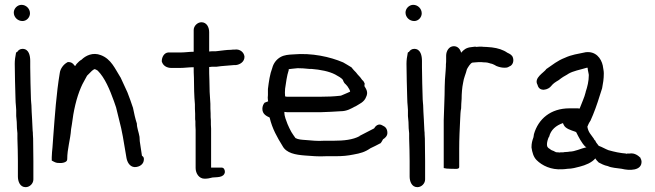

<svg xmlns="http://www.w3.org/2000/svg" viewBox="-20 -696 2710 794"><path d="M37 -644C37 -625 53 -609 73 -609C90 -609 104 -624 104 -641C104 -660 88 -676 69 -676C52 -676 37 -661 37 -644ZM41 -432C41 -385 43 -338 44 -291C44 -279 45 -267 46 -256L47 -241V-216C49 -201 50 -182 50 -167V-166C51 -159 51 -154 52 -145V-123C53 -91 54 -60 54 -30V34C54 53 62 78 86 78C103 78 118 63 118 46V-30C118 -62 117 -93 117 -123L116 -140C116 -145 116 -149 115 -156C115 -167 113 -185 113 -197V-198C112 -210 112 -221 111 -233C111 -241 110 -250 110 -259V-260C109 -267 109 -276 108 -285C107 -329 105 -374 105 -418V-444C105 -465 100 -494 73 -494C63 -494 55 -488 51 -481C51 -482 46 -479 46 -477V-476C43 -462 41 -447 41 -432Z M194 -32C204 -27 211 -21 226 -22C233 -21 258 -23 258 -37C258 -82 271 -117 274 -162L277 -180C284 -238 296 -291 315 -335C322 -352 332 -367 340 -383L360 -403C363 -406 366 -407 370 -410C374 -410 380 -407 384 -404C414 -374 434 -325 451 -278L460 -252C464 -235 469 -217 473 -199C485 -155 492 -109 500 -61L503 -43C506 -27 515 -7 536 -5H537C557 -5 575 -17 575 -37C575 -42 575 -47 567 -52C564 -70 561 -93 558 -112L557 -130C554 -149 546 -167 546 -185C540 -203 534 -229 530 -250C530 -252 531 -248 530 -250C526 -261 523 -271 519 -282L507 -314C497 -336 488 -355 478 -377H477V-378C456 -411 440 -452 397 -468C364 -481 334 -466 317 -449C315 -448 310 -445 307 -442L298 -433C296 -431 294 -428 291 -423C290 -424 289 -425 287 -426C283 -434 272 -441 259 -439L258 -438C243 -430 229 -412 227 -393C213 -309 207 -220 200 -128L197 -86C196 -74 194 -59 194 -46Z M649 -442C654 -424 670 -415 689 -415H723C743 -415 761 -418 781 -418V-414C781 -405 781 -391 782 -375C782 -341 783 -296 786 -265C786 -252 786 -239 787 -226V-203L788 -195C788 -183 788 -171 789 -159V-1C789 21 803 43 826 43C838 43 848 41 859 38C875 36 906 40 910 16V15C910 6 906 -3 896 -3H853V-164C852 -174 852 -185 852 -198V-199C851 -206 851 -216 851 -227C850 -240 850 -253 850 -267C849 -279 848 -296 847 -316C847 -332 846 -348 846 -363V-364C845 -384 845 -403 845 -414V-419C848 -419 850 -419 856 -420H875C901 -424 921 -424 949 -427H956C972 -429 991 -440 991 -461V-462C989 -480 972 -494 951 -491C946 -491 941 -491 935 -490C918 -490 899 -487 881 -485C878 -485 875 -484 872 -484H856L845 -483V-563C845 -583 835 -604 813 -604C797 -604 781 -589 781 -572V-482C762 -482 745 -479 727 -479H675C658 -477 649 -459 649 -443Z M1065 -246C1065 -224 1082 -216 1095 -210C1106 -163 1127 -127 1148 -93C1164 -62 1203 -56 1240 -53C1268 -51 1297 -48 1329 -50H1368C1396 -50 1418 -52 1442 -57C1470 -62 1489 -67 1512 -83C1525 -89 1539 -96 1552 -103H1553C1558 -108 1561 -115 1564 -120C1571 -124 1582 -133 1582 -146C1582 -163 1574 -172 1562 -177C1545 -188 1532 -174 1527 -165C1508 -155 1487 -144 1467 -134V-133C1439 -118 1402 -114 1359 -114H1320C1293 -112 1268 -115 1244 -117C1228 -118 1213 -119 1202 -125C1196 -133 1190 -142 1185 -150C1179 -162 1174 -170 1169 -183C1164 -198 1156 -213 1156 -231V-233H1159C1164 -232 1169 -232 1172 -232H1306C1334 -233 1361 -234 1388 -236C1415 -236 1432 -247 1449 -256H1450C1465 -266 1486 -273 1494 -295C1504 -315 1494 -328 1487 -340C1487 -341 1488 -347 1488 -350V-351C1485 -357 1483 -362 1478 -365C1473 -373 1467 -380 1459 -388C1455 -394 1450 -399 1443 -406C1440 -409 1436 -415 1432 -419H1431C1421 -425 1410 -432 1399 -438C1345 -461 1270 -478 1192 -471C1174 -470 1156 -469 1140 -460C1124 -451 1111 -435 1106 -415C1096 -389 1092 -360 1088 -328V-303C1087 -297 1087 -287 1088 -282C1088 -280 1088 -280 1089 -277L1076 -272H1075C1069 -266 1065 -256 1065 -246ZM1159 -297C1158 -307 1158 -319 1159 -329C1163 -355 1166 -382 1174 -406V-410C1185 -412 1196 -412 1211 -414C1226 -414 1241 -413 1259 -411H1268C1305 -408 1341 -401 1366 -388C1378 -381 1393 -374 1399 -364V-362C1402 -355 1405 -351 1410 -347C1412 -345 1414 -342 1417 -339C1421 -331 1427 -326 1428 -317C1421 -314 1411 -309 1403 -306C1397 -304 1391 -300 1387 -300H1386C1360 -297 1333 -296 1306 -296H1167C1166 -296 1164 -296 1162 -297Z M1657 -644C1657 -625 1673 -609 1693 -609C1710 -609 1724 -624 1724 -641C1724 -660 1708 -676 1689 -676C1672 -676 1657 -661 1657 -644ZM1661 -432C1661 -385 1663 -338 1664 -291C1664 -279 1665 -267 1666 -256L1667 -241V-216C1669 -201 1670 -182 1670 -167V-166C1671 -159 1671 -154 1672 -145V-123C1673 -91 1674 -60 1674 -30V34C1674 53 1682 78 1706 78C1723 78 1738 63 1738 46V-30C1738 -62 1737 -93 1737 -123L1736 -140C1736 -145 1736 -149 1735 -156C1735 -167 1733 -185 1733 -197V-198C1732 -210 1732 -221 1731 -233C1731 -241 1730 -250 1730 -259V-260C1729 -267 1729 -276 1728 -285C1727 -329 1725 -374 1725 -418V-444C1725 -465 1720 -494 1693 -494C1683 -494 1675 -488 1671 -481C1671 -482 1666 -479 1666 -477V-476C1663 -462 1661 -447 1661 -432Z M1815 -1C1823 1 1830 2 1845 2H1851C1861 2 1879 5 1879 -5V-81C1879 -122 1881 -163 1883 -203C1884 -220 1884 -235 1887 -248V-249C1887 -260 1888 -273 1889 -287C1889 -308 1891 -335 1895 -353C1898 -375 1906 -389 1911 -410C1916 -419 1925 -434 1933 -437C1936 -437 1941 -438 1944 -438C1949 -438 1954 -439 1958 -439H1972C1978 -438 1983 -438 1989 -438C1991 -438 1992 -437 1996 -437C2001 -435 2006 -435 2010 -433H2011C2015 -432 2018 -431 2024 -428L2033 -423C2043 -419 2054 -416 2065 -416C2073 -416 2079 -416 2086 -421C2101 -426 2106 -444 2101 -458C2098 -468 2089 -473 2078 -478C2061 -490 2039 -497 2014 -500C2006 -501 1998 -501 1990 -502H1989C1983 -502 1979 -502 1973 -503H1972C1964 -503 1957 -503 1949 -502C1949 -502 1948 -503 1945 -503H1944C1938 -502 1934 -502 1928 -501C1908 -499 1897 -490 1887 -478C1884 -491 1874 -505 1857 -505C1836 -505 1825 -484 1825 -466V-451C1825 -444 1825 -436 1824 -429V-422C1824 -417 1823 -411 1823 -405C1822 -392 1821 -380 1820 -366V-365C1820 -357 1819 -347 1819 -337C1819 -293 1816 -245 1815 -199Z M2178 -86C2181 -66 2186 -47 2199 -34C2222 -11 2259 7 2305 4C2313 4 2319 3 2327 2C2345 2 2363 -3 2378 -7C2401 -13 2427 -23 2442 -41C2445 -35 2451 -29 2456 -24C2466 -19 2478 -12 2494 -9C2508 -2 2531 -1 2551 2C2582 10 2635 11 2633 -29C2633 -33 2631 -37 2629 -41V-43C2621 -51 2605 -65 2583 -61H2574C2572 -60 2570 -60 2570 -60L2569 -61L2551 -63L2533 -66C2522 -68 2507 -72 2496 -75C2483 -80 2470 -88 2456 -93C2452 -99 2446 -105 2443 -111V-113C2440 -116 2438 -117 2436 -121V-122C2424 -140 2413 -148 2409 -172C2412 -179 2415 -187 2420 -194V-195H2421C2437 -230 2449 -264 2461 -303L2470 -331C2474 -352 2477 -369 2477 -393C2477 -404 2474 -414 2473 -423V-424C2466 -456 2443 -485 2402 -480C2369 -473 2344 -470 2316 -457C2285 -445 2265 -428 2240 -411H2239V-410C2230 -396 2186 -374 2203 -345C2210 -314 2248 -324 2260 -341C2268 -351 2276 -356 2291 -365C2302 -374 2316 -383 2328 -389V-390H2329C2350 -403 2378 -407 2407 -416H2410L2411 -407L2414 -392L2415 -386C2415 -360 2409 -337 2402 -316V-315C2397 -293 2385 -269 2377 -247C2376 -247 2372 -248 2369 -248H2335C2257 -248 2206 -204 2188 -141C2187 -136 2187 -131 2186 -128C2181 -114 2178 -104 2178 -87ZM2242 -96V-101C2242 -108 2246 -123 2250 -130H2251V-131C2258 -159 2279 -177 2308 -187C2308 -187 2310 -182 2311 -180C2318 -164 2340 -158 2360 -151L2363 -149C2373 -129 2385 -105 2401 -89H2402C2403 -89 2404 -88 2405 -87C2382 -82 2358 -69 2335 -69L2329 -68L2314 -67L2309 -66H2298C2295 -65 2292 -65 2289 -66H2288C2283 -66 2278 -66 2275 -69H2274L2273 -70H2272L2271 -71C2264 -73 2258 -76 2254 -80C2248 -83 2242 -88 2242 -96Z"/></svg>

Font: Scribbler
Style: Bd
Weight: 700
Designer: Mew Too
Foundry: Cannot Into Space Fonts
Version: Version 1.001